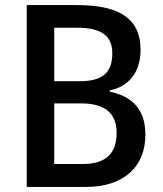

<svg xmlns="http://www.w3.org/2000/svg" viewBox="-20 -734 639 754"><path d="M283 -714H85V0H319C463 0 551 -77 551 -205C551 -310 493 -357 411 -374V-379C486 -394 532 -451 532 -538C532 -661 449 -714 283 -714ZM292 -415H193V-625H284C378 -625 421 -593 421 -525C421 -453 388 -415 292 -415ZM193 -328H298C399 -328 438 -283 438 -213C438 -136 401 -90 305 -90H193Z"/></svg>

Font: Noto Sans Bengali SemiCondensed Medium
Style: Regular
Weight: 500
Width: 4
Designer: Joana Ranito - Universal Thirst; Jelle Bosma - Monotype Design Team
Foundry: Universal Thirst ehf.
Version: Version 3.000